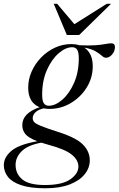

<svg xmlns="http://www.w3.org/2000/svg" viewBox="-90 -752 621 1004"><path d="M147.5 232.5Q68 232.5 20.2 216.2Q-27.5 200 -48.8 172.5Q-70 145 -70 111.5Q-70 70.5 -30.5 37Q9 3.5 105 -13.5Q58 -31.5 42.2 -51.5Q26.5 -71.5 26.5 -97.5Q26.5 -160 117 -191.5Q57.5 -215.5 57.5 -293Q57.5 -337.5 75.5 -378.2Q93.5 -419 125.2 -451.5Q157 -484 197.5 -502.8Q238 -521.5 283 -521.5Q305.5 -521.5 324.5 -515.5Q377.5 -513 409.8 -515.5Q442 -518 460.8 -521.8Q479.5 -525.5 492.5 -525.5Q511 -525.5 511 -506Q511 -484 496.2 -467Q481.5 -450 464 -450Q454 -450 442.8 -460.2Q431.5 -470.5 410.5 -483.2Q389.5 -496 351 -503Q395 -473 395 -406Q395 -344.5 363 -293.8Q331 -243 279.8 -212.8Q228.5 -182.5 169.5 -182.5Q153 -182.5 138.5 -185.5Q108.5 -178 94.8 -164.2Q81 -150.5 81 -134Q81 -123 88.5 -114Q96 -105 124 -93.5Q152 -82 214 -62Q307.5 -32.5 343.5 3.8Q379.5 40 379.5 86.5Q379.5 126 352.8 159.2Q326 192.5 274.5 212.5Q223 232.5 147.5 232.5ZM165 -199Q199.5 -199 236 -230.8Q272.5 -262.5 297.2 -318.5Q322 -374.5 322 -447Q322 -479 313.5 -492Q305 -505 287.5 -505Q253 -505 216.5 -473.2Q180 -441.5 155.2 -385.8Q130.5 -330 130.5 -257Q130.5 -225 139.2 -212Q148 -199 165 -199ZM-8.5 110Q-8.5 157.5 27 186.5Q62.5 215.5 145 215.5Q235 215.5 277.5 185.8Q320 156 320 119Q320 85 285.5 56.8Q251 28.5 163 5Q143 -0.5 126.5 -6Q56.5 6.5 24 38.2Q-8.5 70 -8.5 110ZM490.5 -732 324 -569H259.5L191 -732H209L299 -625.5L468 -732Z"/></svg>

Font: Newsreader 72pt
Style: Italic
Weight: 400
Italic angle: -17°
Designer: Hugues Gentile
Foundry: Production Type
Version: Version 1.003; ttfautohint (v1.8.3)